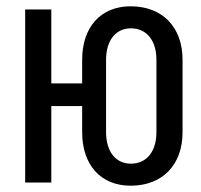

<svg xmlns="http://www.w3.org/2000/svg" viewBox="-20 -580 640 610"><path d="M395 10C496 10 560 -56 560 -160V-390C560 -494 496 -560 395 -560C300 -560 241 -494 241 -390V-315H143V-550H60V0H143V-243H241V-160C241 -56 300 10 395 10ZM396 -60C347 -60 317 -99 317 -160V-390C317 -451 347 -490 396 -490C446 -490 477 -451 477 -390V-160C477 -99 446 -60 396 -60Z"/></svg>

Font: Tekne LDO
Style: Regular
Weight: 400
Monospace: yes
Designer: Alessio Laiso, Mario Rullo, Paolo Rosset
Foundry: Alessio Laiso
Version: Version 1.000;hotconv 1.0.109;makeotfexe 2.5.65596